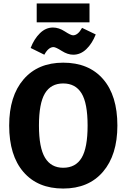

<svg xmlns="http://www.w3.org/2000/svg" viewBox="-20 -1072 731 1109"><path d="M497 -943H192V-1052H497ZM403 -756Q371 -756 336.5 -778Q302 -800 289 -800Q260 -800 236 -756L157 -795Q177 -847 210.5 -880Q244 -913 286 -913Q320 -913 354.5 -890.5Q389 -868 402 -868Q430 -868 454 -911L533 -873Q512 -820 478.5 -788Q445 -756 403 -756ZM345 -710Q493 -710 575.5 -615Q658 -520 658 -347Q658 -177 575 -80Q492 17 345 17Q198 17 115.5 -78.5Q33 -174 33 -347Q33 -517 116 -613.5Q199 -710 345 -710ZM345 -103Q417 -103 451.5 -160.5Q486 -218 486 -347Q486 -476 451 -533Q416 -590 345 -590Q274 -590 239.5 -532.5Q205 -475 205 -347Q205 -219 240 -161Q275 -103 345 -103Z"/></svg>

Font: FiraGO
Style: Bold
Weight: 700
Designer: bBox Type
Foundry: bBox Type GmbH
Version: Version 1.001;PS 001.001;hotconv 1.0.88;makeotf.lib2.5.64775